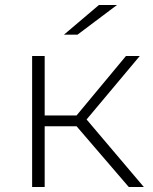

<svg xmlns="http://www.w3.org/2000/svg" viewBox="-20 -745 608 765"><path d="M285 -242H158V0H108V-522H158V-285H285L482 -522H537L325 -269L553 0H493ZM374 -725H446L289 -607H235Z"/></svg>

Font: Hilab Light
Style: Regular
Weight: 300
Designer: Cristianderson Lima
Foundry: Cristianderson
Version: Version 1.0